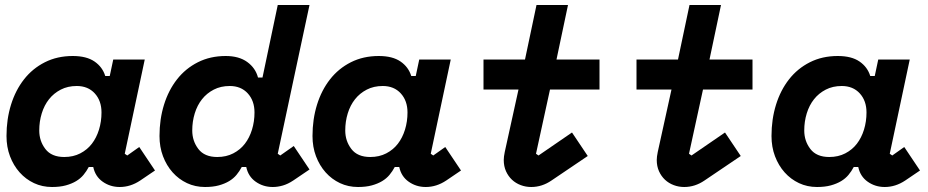

<svg xmlns="http://www.w3.org/2000/svg" viewBox="-20 -734 3712 768"><path d="M479 -119 489 -112 537 -146 600 -52 541 -12Q502 14 459 14Q421 14 391 -7Q361 -28 353 -66H335Q326 -49 314 -34.5Q302 -20 284.5 -9.5Q267 1 243.5 7.5Q220 14 188 14Q149 14 116 -1.5Q83 -17 58.5 -44.5Q34 -72 20 -109Q6 -146 6 -190Q6 -257 24 -315Q42 -373 76 -416.5Q110 -460 159.5 -485Q209 -510 271 -510Q326 -510 358 -488Q390 -466 401 -430H419L433 -496H559ZM237 -106Q273 -106 301 -120.5Q329 -135 347.5 -159Q366 -183 376 -215.5Q386 -248 386 -284Q386 -331 359 -360.5Q332 -390 287 -390Q251 -390 223 -375.5Q195 -361 176 -337Q157 -313 147 -280.5Q137 -248 137 -212Q137 -170 161.5 -138Q186 -106 237 -106Z M1091 -119 1101 -112 1155 -150 1218 -56 1153 -12Q1132 2 1111.5 8Q1091 14 1071 14Q1033 14 1003 -7Q973 -28 965 -66H947Q938 -49 926 -34.5Q914 -20 896.5 -9.5Q879 1 855.5 7.5Q832 14 800 14Q761 14 728 -1.5Q695 -17 670.5 -44.5Q646 -72 632 -109Q618 -146 618 -190Q618 -257 636 -315Q654 -373 688 -416.5Q722 -460 771.5 -485Q821 -510 883 -510Q936 -510 969 -486Q1002 -462 1012 -424H1030L1091 -714H1218L1156 -424ZM849 -106Q885 -106 913 -120.5Q941 -135 959.5 -159Q978 -183 988 -215.5Q998 -248 998 -284Q998 -331 971 -360.5Q944 -390 899 -390Q863 -390 835 -375.5Q807 -361 788 -337Q769 -313 759 -280.5Q749 -248 749 -212Q749 -170 773.5 -138Q798 -106 849 -106Z M1703 -119 1713 -112 1761 -146 1824 -52 1765 -12Q1726 14 1683 14Q1645 14 1615 -7Q1585 -28 1577 -66H1559Q1550 -49 1538 -34.5Q1526 -20 1508.5 -9.5Q1491 1 1467.5 7.5Q1444 14 1412 14Q1373 14 1340 -1.5Q1307 -17 1282.5 -44.5Q1258 -72 1244 -109Q1230 -146 1230 -190Q1230 -257 1248 -315Q1266 -373 1300 -416.5Q1334 -460 1383.5 -485Q1433 -510 1495 -510Q1550 -510 1582 -488Q1614 -466 1625 -430H1643L1657 -496H1783ZM1461 -106Q1497 -106 1525 -120.5Q1553 -135 1571.5 -159Q1590 -183 1600 -215.5Q1610 -248 1610 -284Q1610 -331 1583 -360.5Q1556 -390 1511 -390Q1475 -390 1447 -375.5Q1419 -361 1400 -337Q1381 -313 1371 -280.5Q1361 -248 1361 -212Q1361 -170 1385.5 -138Q1410 -106 1461 -106Z M2054 -376H1914V-496H2080L2126 -714H2252L2206 -496H2378V-376H2180L2124 -119L2134 -112L2268 -204L2331 -110L2186 -12Q2148 14 2105 14Q2083 14 2063 6.5Q2043 -1 2028 -15Q2013 -29 2004 -49Q1995 -69 1995 -94Q1995 -102 1996 -108.5Q1997 -115 1999 -126Z M2666 -376H2526V-496H2692L2738 -714H2864L2818 -496H2990V-376H2792L2736 -119L2746 -112L2880 -204L2943 -110L2798 -12Q2760 14 2717 14Q2695 14 2675 6.5Q2655 -1 2640 -15Q2625 -29 2616 -49Q2607 -69 2607 -94Q2607 -102 2608 -108.5Q2609 -115 2611 -126Z M3539 -119 3549 -112 3597 -146 3660 -52 3601 -12Q3562 14 3519 14Q3481 14 3451 -7Q3421 -28 3413 -66H3395Q3386 -49 3374 -34.5Q3362 -20 3344.5 -9.5Q3327 1 3303.5 7.5Q3280 14 3248 14Q3209 14 3176 -1.5Q3143 -17 3118.5 -44.5Q3094 -72 3080 -109Q3066 -146 3066 -190Q3066 -257 3084 -315Q3102 -373 3136 -416.5Q3170 -460 3219.5 -485Q3269 -510 3331 -510Q3386 -510 3418 -488Q3450 -466 3461 -430H3479L3493 -496H3619ZM3297 -106Q3333 -106 3361 -120.5Q3389 -135 3407.5 -159Q3426 -183 3436 -215.5Q3446 -248 3446 -284Q3446 -331 3419 -360.5Q3392 -390 3347 -390Q3311 -390 3283 -375.5Q3255 -361 3236 -337Q3217 -313 3207 -280.5Q3197 -248 3197 -212Q3197 -170 3221.5 -138Q3246 -106 3297 -106Z"/></svg>

Font: Space Mono
Style: Bold Italic
Weight: 700
Italic angle: -12°
Monospace: yes
Designer: Colophon Foundry / Benjamin Critton
Foundry: Colophon Foundry
Version: Version 1.000;PS 1.000;hotconv 1.0.81;makeotf.lib2.5.63406